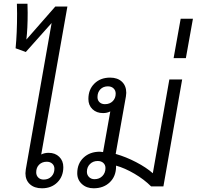

<svg xmlns="http://www.w3.org/2000/svg" viewBox="-20 -1004 1059 1034"><path d="M321 -104Q321 -54 289 -22Q257 10 206 10Q165 10 141 -12Q117 -34 117 -71Q117 -78 119 -92L258 -880L119 -724L64 -744Q72 -826 72 -931L71 -984H128Q129 -969 129 -935Q129 -848 122 -791L278 -969H343L202 -172Q219 -181 242 -181Q277 -181 299 -159.5Q321 -138 321 -104ZM273 -95Q273 -112 261.5 -122.5Q250 -133 232 -133Q207 -133 191 -117.5Q175 -102 175 -76Q175 -59 186 -48Q197 -37 215 -37Q241 -37 257 -53.5Q273 -70 273 -95Z M961 -576 860 0H794Q756 -38 704 -68.5Q652 -99 605 -112V-107Q605 -55 571.5 -22.5Q538 10 484 10Q446 10 421 -13Q396 -36 396 -71Q396 -123 430 -155Q464 -187 518 -187Q523 -187 535 -185L574 -404Q557 -395 535 -395Q500 -395 478 -416Q456 -437 456 -471Q456 -522 488.5 -554Q521 -586 573 -586Q613 -586 636.5 -564Q660 -542 660 -504Q660 -498 658 -484L603 -175Q659 -159 713.5 -130.5Q768 -102 803 -71L892 -576ZM545 -443Q571 -443 587 -459Q603 -475 603 -500Q603 -517 591.5 -528Q580 -539 561 -539Q536 -539 520.5 -523Q505 -507 505 -481Q505 -464 516 -453.5Q527 -443 545 -443ZM548 -99Q548 -116 536.5 -126.5Q525 -137 506 -137Q481 -137 464.5 -120.5Q448 -104 448 -79Q448 -62 459.5 -50.5Q471 -39 489 -39Q515 -39 531.5 -56Q548 -73 548 -99Z M953 -903H1019L981 -691H915Z"/></svg>

Font: Sarabun Light
Style: Italic
Weight: 300
Italic angle: -10°
Designer: Suppakit Chalermlarp | Katatrad Co.,Ltd.
Foundry: Cadson Demak Co.,Ltd.
Version: Version 1.000; ttfautohint (v1.6)